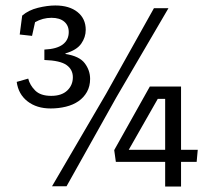

<svg xmlns="http://www.w3.org/2000/svg" viewBox="-20 -680 774 701"><path d="M583 -89H403L397 -132L527 -364H641V-133H702L698 -89H641V1H583ZM52 -554 61 -623Q84 -643 118.5 -651.5Q153 -660 182 -660Q233 -660 263 -636Q293 -612 293 -571Q293 -544 276.5 -520.5Q260 -497 219 -485V-483Q270 -475 289.5 -449Q309 -423 309 -392Q309 -365 297.5 -344.5Q286 -324 266.5 -310.5Q247 -297 220.5 -290.5Q194 -284 165 -284Q114 -284 80.5 -310Q47 -336 41 -381L83 -393Q89 -369 108.5 -349.5Q128 -330 167 -330Q205 -330 225.5 -349.5Q246 -369 246 -398Q246 -426 223 -442.5Q200 -459 142 -461V-499Q187 -501 209 -517.5Q231 -534 231 -563Q231 -587 214.5 -601Q198 -615 168 -615Q136 -615 108 -599L97 -549ZM595 -650 405 -325 223 0H170L367 -337L542 -650ZM450 -133H583V-319H556Z"/></svg>

Font: Zilla Slab Regular
Style: Regular
Weight: 400
Designer: Typotheque.com
Foundry: Typotheque type foundry
Version: Version 1.0; 2017